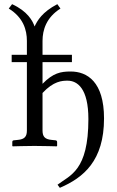

<svg xmlns="http://www.w3.org/2000/svg" viewBox="-20 -700 562 921"><path d="M325 -437H184V-504C184 -556 202 -616 270 -659L255 -680C182 -642 159 -601 146 -573C136 -601 112 -646 38 -680L22 -659C92 -616 109 -556 109 -504V-437H36V-402H109V-74C109 -45 98 -32 66 -29L47 -27C42 -27 39 -24 39 -19V0L41 2C41 2 109 0 145 0C184 0 252 2 252 2L254 0V-19C254 -24 250 -27 246 -27L227 -29C195 -32 184 -45 184 -74V-254C237 -311 278 -313 304 -313C351 -313 404 -276 404 -129C404 120 316 140 256 186L267 201C381 152 479 71 479 -132C479 -308 398 -357 319 -357C271 -357 235 -350 184 -298V-402H325Z"/></svg>

Font: Libertinus Serif Display
Style: Regular
Weight: 400
Designer: Philipp H. Poll, Khaled Hosny
Foundry: Caleb Maclennan
Version: Version 7.050;RELEASE